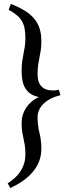

<svg xmlns="http://www.w3.org/2000/svg" viewBox="-20 -801 376 975"><path d="M287.1 -317.9Q229 -302.7 200 -273.2Q170.9 -243.7 170.9 -206.1Q170.9 -186 172.4 -172.1Q173.8 -158.2 175.8 -147Q177.7 -135.7 180.4 -126Q183.1 -116.2 185.1 -104.7Q187 -93.3 188.5 -79.1Q189.9 -64.9 189.9 -44.9Q189.9 -11.7 179 17.1Q168 45.9 147.5 70.8Q127 95.7 97.7 116.5Q68.4 137.2 32.2 153.8L19 129.9Q38.1 118.2 54.4 103.3Q70.8 88.4 83 70.1Q95.2 51.8 102.1 30Q108.9 8.3 108.9 -17.1Q108.9 -45.4 106 -63.2Q103 -81.1 99.4 -96.9Q95.7 -112.8 92.8 -131.1Q89.8 -149.4 89.8 -178.2Q89.8 -198.2 95.7 -217.8Q101.6 -237.3 113 -254.4Q124.5 -271.5 140.9 -285.4Q157.2 -299.3 178.2 -308.1Q153.3 -313 136.5 -324Q119.6 -335 109.1 -351.8Q98.6 -368.7 94.2 -390.9Q89.8 -413.1 89.8 -440.4Q89.8 -469.2 92.8 -489.7Q95.7 -510.3 99.4 -528.3Q103 -546.4 106 -564.5Q108.9 -582.5 108.9 -606.4Q108.9 -633.8 105.2 -654.8Q101.6 -675.8 92 -692.6Q82.5 -709.5 65.9 -723.4Q49.3 -737.3 23.9 -751.5L35.2 -781.2Q76.2 -765.1 105.7 -746.8Q135.3 -728.5 153.8 -706.1Q172.4 -683.6 181.2 -656Q189.9 -628.4 189.9 -593.3Q189.9 -564.5 187 -545.4Q184.1 -526.4 180.4 -509Q176.8 -491.7 173.8 -471.9Q170.9 -452.1 170.9 -422.4Q170.9 -382.8 190.7 -362.3Q210.4 -341.8 247.1 -341.8H256.3Q259.3 -341.8 261.7 -342Q264.2 -342.3 267.6 -342.8L278.8 -345.2Z"/></svg>

Font: Gentium Plus Afr
Style: Regular
Weight: 400
Designer: J. Victor Gaultney, Annie Olsen, Iska Routamaa, Becca Hirsbrunner
Foundry: SIL International
Version: Version 5.000